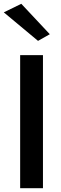

<svg xmlns="http://www.w3.org/2000/svg" viewBox="-28 -990 323 1010"><path d="M-8 -925 172 -775 234 -810 84 -970ZM78 -700V0H198V-700Z"/></svg>

Font: Jost Medium
Style: Regular
Weight: 500
Version: Version 3.710